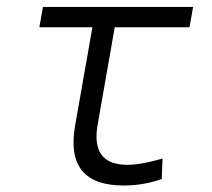

<svg xmlns="http://www.w3.org/2000/svg" viewBox="-20 -538 626 567"><path d="M345.2 9.8C384.3 9.8 421.9 3.4 457.5 -9.3L460 -69.8C417 -57.1 382.3 -51.3 356 -51.3C284.2 -51.3 254.9 -89.8 268.1 -168.5L318.8 -457.5H539.6L550.3 -517.6H106.9L96.2 -457.5H252.9L201.7 -166.5C181.2 -48.8 229 9.8 345.2 9.8Z"/></svg>

Font: Cascadia Mono PL Light
Style: Italic
Weight: 300
Italic angle: -10°
Monospace: yes
Designer: Aaron Bell
Foundry: Saja Typeworks
Version: Version 2404.023